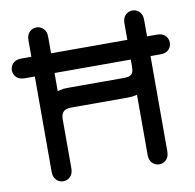

<svg xmlns="http://www.w3.org/2000/svg" viewBox="-85 -771 878 863"><g transform="rotate(-10 354.5 -340.0)"><path d="M664 -475Q690 -475 702.5 -488.5Q715 -502 715 -520Q715 -538 702.5 -551.5Q690 -565 664 -565Q633 -565 575.5 -565Q518 -565 446 -565Q374 -565 299.5 -565Q225 -565 158 -565Q91 -565 45 -565Q20 -565 7 -551.5Q-6 -538 -6 -520Q-6 -502 7 -488.5Q20 -475 45 -475Q76 -475 133.5 -475Q191 -475 263 -475Q335 -475 409.5 -475Q484 -475 551 -475Q618 -475 664 -475ZM181 -640Q181 -665 167.5 -678Q154 -691 136 -691Q118 -691 104.5 -678Q91 -665 91 -640Q91 -620 91 -601Q91 -582 91 -562.5Q91 -543 91 -524Q91 -504 91 -465Q91 -426 91 -377Q91 -328 91 -276Q91 -224 91 -176Q91 -128 91 -92Q91 -56 91 -40Q91 -20 100 -7.5Q109 5 122.5 9Q136 13 149.5 9Q163 5 172 -7.5Q181 -20 181 -40Q181 -61 181 -90.5Q181 -120 181 -152Q181 -184 181 -213.5Q181 -243 181 -264Q181 -281 187 -291Q193 -301 203 -305Q213 -309 226 -309Q279 -309 342 -309Q405 -309 484 -309Q529 -309 559 -326Q589 -343 604 -373.5Q619 -404 619 -444Q619 -460 619 -483Q619 -506 619 -533Q619 -560 619 -587.5Q619 -615 619 -640Q619 -660 610 -672.5Q601 -685 587.5 -689Q574 -693 560.5 -689Q547 -685 538 -672.5Q529 -660 529 -640Q529 -624 529 -585Q529 -546 529 -494.5Q529 -443 529 -388Q529 -333 529 -284Q529 -235 529 -201Q529 -167 529 -157Q529 -138 529 -118.5Q529 -99 529 -79.5Q529 -60 529 -40Q529 -15 542.5 -2Q556 11 574 11Q592 11 605.5 -2Q619 -15 619 -40Q619 -62 619 -80.5Q619 -99 619 -117.5Q619 -136 619 -157Q619 -171 619 -207Q619 -243 619 -292Q619 -341 619 -394.5Q619 -448 619 -498Q619 -548 619 -586Q619 -624 619 -640Q619 -660 610 -672.5Q601 -685 587.5 -689Q574 -693 560.5 -689Q547 -685 538 -672.5Q529 -660 529 -640Q529 -615 529 -585.5Q529 -556 529 -528Q529 -500 529 -477.5Q529 -455 529 -444Q529 -428 525.5 -418Q522 -408 512 -403.5Q502 -399 484 -399Q431 -399 368 -399Q305 -399 226 -399Q192 -399 161 -384Q130 -369 110.5 -339Q91 -309 91 -264Q91 -250 91 -221.5Q91 -193 91 -159.5Q91 -126 91 -94Q91 -62 91 -40Q91 -20 100 -7.5Q109 5 122.5 9Q136 13 149.5 9Q163 5 172 -7.5Q181 -20 181 -40Q181 -60 181 -103.5Q181 -147 181 -204Q181 -261 181 -321Q181 -381 181 -434.5Q181 -488 181 -524Q181 -556 181 -582Q181 -608 181 -640Z"/></g></svg>

Font: Tilt Neon
Style: Regular
Weight: 400
Designer: Andy Clymer
Foundry: Andy Clymer
Version: Version 1.000